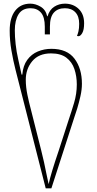

<svg xmlns="http://www.w3.org/2000/svg" viewBox="-20 -790 530 1050"><path d="M230 240 65 -408Q52 -459 42.5 -514Q33 -569 33 -622Q33 -693 63 -731.5Q93 -770 146 -770Q174 -770 202 -753.5Q230 -737 238 -701H240Q251 -737 277 -753.5Q303 -770 335 -770Q380 -770 410 -741.5Q440 -713 440 -663Q440 -627 430 -609.5Q420 -592 409 -592Q405 -592 401 -594Q405 -602 409 -618.5Q413 -635 413 -660Q413 -701 392 -723Q371 -745 335 -745Q296 -745 274.5 -721Q253 -697 253 -644V-602H225V-644Q225 -697 204 -721Q183 -745 147 -745Q102 -745 81.5 -712Q61 -679 61 -624Q61 -590 65.5 -548.5Q70 -507 80 -464L98 -382H102Q106 -431 129 -462.5Q152 -494 187 -508.5Q222 -523 261 -523Q347 -523 387.5 -469Q428 -415 428 -332Q428 -300 420 -264.5Q412 -229 402.5 -197.5Q393 -166 386 -147L261 240ZM246 217Q253 185 265.5 143.5Q278 102 302 31L356 -136Q370 -177 385 -227Q400 -277 400 -328Q400 -373 387 -412Q374 -451 343 -474.5Q312 -498 259 -498Q192 -498 156.5 -455.5Q121 -413 121 -354Q121 -314 130 -271Q139 -228 149 -191L205 31Q213 61 220.5 96Q228 131 234.5 163.5Q241 196 246 217Z"/></svg>

Font: Noto Serif Georgian SemiCondensed Thin
Style: Regular
Weight: 100
Width: 4
Designer: Monotype Design Team, Akaki Razmadze
Foundry: Google LLC
Version: Version 2.003; ttfautohint (v1.8.4.7-5d5b)